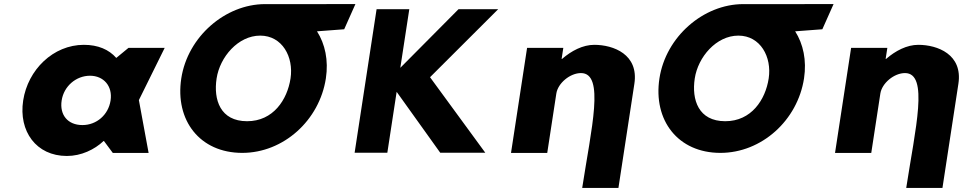

<svg xmlns="http://www.w3.org/2000/svg" viewBox="-20 -747 4719 938"><path d="M281.2 -256C292 -327 352.7 -377 419.7 -377C485.7 -377 531 -327 520.2 -256C509.5 -186 451.8 -136 382.8 -136C310.8 -136 270.5 -186 281.2 -256ZM93.2 -256C70.2 -106 156.7 15 306.7 15C376.7 15 441.4 -16 485.9 -58H487.9L531 0H706L658.5 -258L784.5 -513H607.5L548 -464C512.3 -505 458.8 -528 389.8 -528C239.8 -528 116.1 -406 93.2 -256Z M1716.3 -727 1274.3 -726.9C1081.5 -726.6 896.9 -568.6 865.6 -363.9C834.3 -159.1 956.1 -0.1 1163.5 -0.1C1365 -0.1 1540.6 -159.1 1572 -363.9C1585.5 -452.3 1568.2 -531.9 1528.7 -594L1661.5 -604ZM1251.2 -573C1359.2 -573 1415.4 -468.5 1399.4 -363.9C1383.4 -259.4 1314.7 -154.8 1187.2 -154.8C1056.3 -154.8 1022.2 -259.4 1038.2 -363.9C1054.1 -468.4 1143.2 -573 1251.2 -573Z M2350.8 -0.9 2080.9 -369.8 2413.9 -702.1H2220.1L1935.7 -415.7L1979.6 -702.1H1819.8L1712.5 -0.9H1872.3L1917.8 -298.4L2130.7 -0.9Z M2824.3 171C2868.6 -118 2936.2 -390 2818.2 -390C2765.2 -390 2705.7 -341 2697.9 -290L2653.5 0H2476.5L2555 -513H2732L2723.7 -459H2725.7C2771.9 -499 2827.3 -528 2883.3 -528C2977.3 -528 3101.1 -481 3079.2 -338L3001.3 171Z M4052.3 -727 3610.3 -726.9C3417.5 -726.6 3232.9 -568.6 3201.6 -363.9C3170.3 -159.1 3292.1 -0.1 3499.5 -0.1C3701 -0.1 3876.6 -159.1 3908 -363.9C3921.5 -452.3 3904.2 -531.9 3864.7 -594L3997.5 -604ZM3587.2 -573C3695.2 -573 3751.4 -468.5 3735.4 -363.9C3719.4 -259.4 3650.7 -154.8 3523.2 -154.8C3392.3 -154.8 3358.2 -259.4 3374.2 -363.9C3390.1 -468.4 3479.2 -573 3587.2 -573Z M4407.3 171C4451.6 -118 4519.2 -390 4401.2 -390C4348.2 -390 4288.7 -341 4280.9 -290L4236.5 0H4059.5L4138 -513H4315L4306.7 -459H4308.7C4354.9 -499 4410.3 -528 4466.3 -528C4560.3 -528 4684.1 -481 4662.2 -338L4584.3 171Z"/></svg>

Font: Sztylet
Style: BdObl
Weight: 700
Foundry: Cannot Into Space Fonts, PlusOne Fonts
Version: Version 0.12